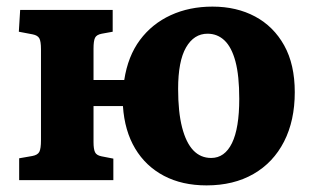

<svg xmlns="http://www.w3.org/2000/svg" viewBox="-20 -545 949 581"><path d="M605 16Q531 16 476 -13Q421 -42 389 -95.5Q357 -149 352 -224H263V-115Q263 -94 267.5 -84.5Q272 -75 287 -72L323 -65V0H38V-66L78 -73Q94 -76 99 -85.5Q104 -95 104 -121V-396Q104 -420 99 -429Q94 -438 79 -441L37 -449L41 -515H321V-449L288 -443Q272 -440 267.5 -430.5Q263 -421 263 -398V-303H356Q367 -375 403.5 -424Q440 -473 496.5 -499Q553 -525 623 -525Q696 -525 752 -495Q808 -465 840 -407.5Q872 -350 872 -266Q872 -180 839.5 -116.5Q807 -53 747 -18.5Q687 16 605 16ZM619 -67Q660 -67 682 -112Q704 -157 704 -246Q704 -316 692.5 -359Q681 -402 659.5 -422.5Q638 -443 608 -443Q567 -443 543 -401.5Q519 -360 519 -276Q519 -206 531 -159.5Q543 -113 565 -90Q587 -67 619 -67Z"/></svg>

Font: Literata 18pt
Style: Bold
Weight: 700
Designer: Latin by Veronika Burian and Jose Scaglione. Greek by Irene Vlachou. Cyrillic by Vera Evstafieva.
Foundry: TypeTogether
Version: Version 3.103;gftools[0.9.29]